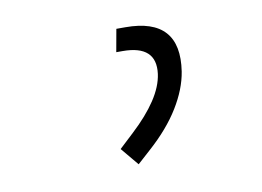

<svg xmlns="http://www.w3.org/2000/svg" viewBox="-50 -771 686 502"><g transform="rotate(-10 293.0 -520.5)"><path d="M281.2 -340.8 241.7 -388.2 280.3 -424.3Q320.3 -461.4 343.8 -496.8Q367.2 -532.2 371.6 -564.9Q381.3 -639.6 291 -639.6H274.4L285.2 -699.7H309.1Q455.6 -699.7 434.1 -560.1Q426.8 -514.6 397.5 -466.8Q368.2 -418.9 316.4 -372.6Z"/></g></svg>

Font: Cascadia Mono Light
Style: Italic
Weight: 300
Italic angle: -10°
Monospace: yes
Designer: Aaron Bell
Foundry: Saja Typeworks
Version: Version 2404.023; ttfautohint (v1.8.4)